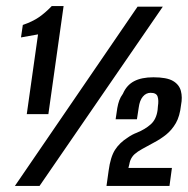

<svg xmlns="http://www.w3.org/2000/svg" viewBox="-20 -611 617 631"><path d="M68 -236 105 -498 49 -488 55 -529Q87 -540 108 -554.5Q129 -569 150 -591H189L139 -236ZM29 0 432 -589H515L110 0ZM330 0 337 -50Q343 -95 358 -118.5Q373 -142 400 -159Q407 -164 414.5 -168Q422 -172 430 -175Q457 -186 475.5 -202.5Q494 -219 498 -250Q498 -253 498.5 -256Q499 -259 499 -262Q502 -281 498 -293.5Q494 -306 475 -306Q460 -306 449.5 -293.5Q439 -281 436 -258L430 -219H360Q363 -242 365.5 -256Q368 -270 372 -281Q376 -292 384 -303Q396 -331 420.5 -344Q445 -357 484 -357Q528 -357 548.5 -345Q569 -333 574.5 -312Q580 -291 575 -266Q571 -229 558 -206.5Q545 -184 526.5 -169Q508 -154 485 -142Q463 -130 447.5 -121.5Q432 -113 422.5 -104.5Q413 -96 408 -83Q406 -77 405 -71Q404 -65 402 -59H545L537 0Z"/></svg>

Font: Alumni Sans
Style: Bold Italic
Weight: 700
Italic angle: -8°
Designer: Robert E. Leuschke
Foundry: Robert E. Leuschke
Version: Version 1.016